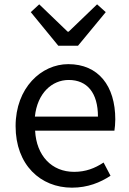

<svg xmlns="http://www.w3.org/2000/svg" viewBox="-20 -853 594 886"><path d="M312 13C385 13 443 -11 490 -42L458 -103C417 -76 375 -60 322 -60C219 -60 148 -134 142 -250H508C510 -264 512 -282 512 -302C512 -457 434 -557 295 -557C171 -557 52 -448 52 -271C52 -92 167 13 312 13ZM141 -315C152 -423 220 -484 297 -484C382 -484 432 -425 432 -315ZM249 -642H340L468 -797L428 -833L297 -707H292L161 -833L122 -797Z"/></svg>

Font: GenYoGothic2 TW R
Style: Regular
Weight: 400
Version: Version 2.100;PS 2.1;hotconv 16.6.51;makeotf.lib2.5.65220 DE